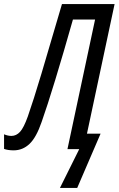

<svg xmlns="http://www.w3.org/2000/svg" viewBox="-78 -734 584 945"><path d="M217 191H302L417 -76H350L486 -714H227Q166 -505 126 -371.5Q86 -238 59 -161Q39 -105 20.5 -85Q2 -65 -22 -65Q-39 -65 -58 -73V-1Q-38 6 -11 6Q34 6 67.5 -26Q101 -58 127 -134Q154 -210 194 -341Q234 -472 281 -638H390L254 0H312Z"/></svg>

Font: Noto Sans UI Condensed
Style: Italic
Weight: 400
Width: 3
Italic angle: -12°
Designer: Monotype Design Team
Foundry: Monotype Imaging Inc.
Version: Version 1.901